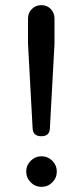

<svg xmlns="http://www.w3.org/2000/svg" viewBox="-20 -723 321 747"><path d="M141 -193Q109 -193 107 -222L89 -552V-651Q89 -673 104 -688Q119 -703 141 -703Q163 -703 177.5 -688Q192 -673 192 -651V-552L174 -222Q172 -193 141 -193ZM141 -115Q166 -115 183.5 -97.5Q201 -80 201 -56Q201 -31 183.5 -13.5Q166 4 141 4Q117 4 99.5 -13.5Q82 -31 82 -56Q82 -80 99.5 -97.5Q117 -115 141 -115Z"/></svg>

Font: Varela Round
Style: Regular
Weight: 400
Designer: Joe Prince
Foundry: Joe Prince
Version: Version 1.000